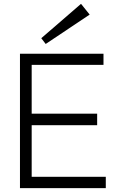

<svg xmlns="http://www.w3.org/2000/svg" viewBox="-20 -980 619 1000"><path d="M84 0V-700H519V-642H145V-388H486V-328H145V-59H531V0ZM218 -751 195 -781 402 -960 447 -904Z"/></svg>

Font: Zen Kaku Gothic Antique
Style: Regular
Weight: 400
Designer: Yoshimichi Ohira
Foundry: Positype
Version: Version 1.001